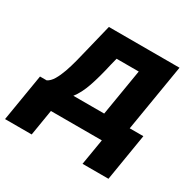

<svg xmlns="http://www.w3.org/2000/svg" viewBox="-217 -707 1037 1030"><g transform="rotate(30 301.0 -192.5)"><path d="M-62 160.6 -13.7 -130.9H27.3Q47.4 -140.6 63 -166.7Q78.6 -192.9 91.1 -228.3Q103.5 -263.7 113.5 -302.5Q123.5 -341.3 131.8 -376.5L173.3 -545.9H610.8L542 -130.9H626.5L578.6 160.6H418L444.8 0H129.4L103 160.6ZM192.9 -130.9H383.8L431.6 -418.9H294.4L283.7 -376.5Q264.2 -289.1 243.4 -229Q222.7 -168.9 192.9 -130.9Z"/></g></svg>

Font: Inter Display ExtraBold
Style: Italic
Weight: 800
Italic angle: -9.39999°
Designer: Rasmus Andersson
Foundry: rsms
Version: Version 4.000;git-a52131595